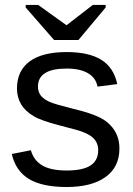

<svg xmlns="http://www.w3.org/2000/svg" viewBox="-20 -748 540 778"><path d="M463.9 -146Q463.9 -71.3 407.7 -30.8Q351.6 9.8 250 9.8Q151.4 9.8 97.4 -22.7Q43.5 -55.2 27.8 -124L105 -139.2Q117.2 -97.2 152.1 -77.1Q187 -57.1 250 -57.1Q315.4 -57.1 346.7 -77.4Q377.9 -97.7 377.9 -139.2Q377.9 -169.9 356.7 -189.7Q335.4 -209.5 288.1 -222.2L225.1 -238.8Q144.5 -259.8 117.2 -276.9Q48.8 -316.4 48.8 -389.2Q48.8 -461.4 100.3 -499.3Q151.9 -537.1 250 -537.1Q339.4 -537.1 390.1 -505.9Q440.9 -474.6 455.1 -407.2L375 -397Q368.7 -432.6 336.4 -451.4Q304.2 -470.2 250 -470.2Q133.8 -470.2 133.8 -397Q133.8 -375 146 -359.9Q159.2 -344.7 181.2 -335Q200.7 -326.2 276.9 -307.1Q342.3 -291.5 377.9 -274.9Q409.2 -260.3 425.8 -242.2Q463.9 -204.1 463.9 -146ZM408.2 -717.8 297.9 -585.9H199.2L84 -717.8V-728H134.8L249 -646H250L356 -728H408.2Z"/></svg>

Font: Libra Sans Modern
Style: Regular
Weight: 400
Foundry: Stefan Peev, Context Ltd
Version: Version 1.000